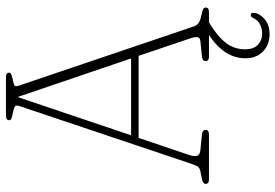

<svg xmlns="http://www.w3.org/2000/svg" viewBox="-164 -576 949 662"><g transform="rotate(-90 311.0 -245.5)"><path d="M193.5 -11.5Q193.5 0 177.5 0H23Q7.5 0 7.5 -11.5Q7.5 -21 25.5 -24.5L48.5 -29Q63 -31.5 68 -40.2Q73 -49 79.5 -69L275 -651Q279.5 -664 275.5 -668Q271.5 -672 256 -675.5Q242 -678 234.5 -680.5Q227 -683 227 -688.5Q227 -700 243 -700H375Q391 -700 391 -688.5Q391 -680.5 362 -675.5Q350 -673 346.2 -670Q342.5 -667 346 -656L550.5 -52Q554.5 -40 564.8 -34.2Q575 -28.5 593.5 -25Q606.5 -22.5 611 -19.5Q615.5 -16.5 615.5 -11.5Q615.5 0 600 0H565Q519.5 26.5 495.5 56Q471.5 85.5 471.5 124.5Q471.5 154.5 487.5 169Q503.5 183.5 525.5 183.5Q541.5 183.5 556.8 176.2Q572 169 579.5 152.5Q583.5 144 589.5 144Q597.5 143.5 597 154.5Q596.5 173 576.5 191Q556.5 209 524 209Q487 209 463.8 186Q440.5 163 440.5 126Q440.5 53 521 0H446.5Q431 0 431 -11.5Q431 -23.5 449.5 -24.5L499 -29.5Q511.5 -30.5 513.2 -39Q515 -47.5 509 -65L449 -242.5H166L107.5 -69.5Q101 -50 104.5 -40.5Q108 -31 125 -29.5L175 -24.5Q193.5 -23.5 193.5 -11.5ZM175 -268.5H440L307 -660Z"/></g></svg>

Font: Fraunces 72pt SuperSoft Thin
Style: Regular
Weight: 100
Version: Version 1.000;[b76b70a41]